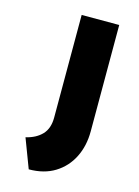

<svg xmlns="http://www.w3.org/2000/svg" viewBox="-105 -542 573 790"><g transform="rotate(15 181.5 -147.0)"><path d="M97 188 50 64Q93 54 118 28Q143 2 143 -45V-482H303V-29Q303 33 278.5 82Q254 131 208 159.5Q162 188 97 188Z"/></g></svg>

Font: Braah One
Style: Regular
Weight: 400
Designer: Ashish Kumar
Foundry: Ashish Kumar
Version: Version 1.001; ttfautohint (v1.8.4.7-5d5b);gftools[0.9.29]